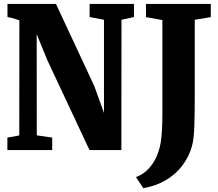

<svg xmlns="http://www.w3.org/2000/svg" viewBox="-20 -763 1110 976"><path d="M17.5 0V-63.5L78 -74.5L78.5 -660Q68 -663 58.5 -666.2Q49 -669.5 39.2 -672Q29.5 -674.5 18 -676.5V-743H264.5L459.5 -325L508.5 -189V-662.5L435.5 -676.5V-743H661V-676.5L597.5 -662.5L597 0H435L220 -458.5L166.5 -589.5L167 -75L245.5 -63.5V0ZM671 137Q694.5 129 716 112.2Q737.5 95.5 755.5 69.5Q773.5 43.5 785.5 8Q792.5 -12 796.8 -37.5Q801 -63 803.2 -100Q805.5 -137 805.5 -189.5V-661L722 -676V-743H1051.5V-676L970 -662.5V-279.5Q970 -185 967.8 -119.5Q965.5 -54 955.5 -19Q940.5 34 907.2 78.2Q874 122.5 824 152.2Q774 182 708.5 193.5Z"/></svg>

Font: Merriweather 24pt SemiCondensed Black
Style: Regular
Weight: 900
Width: 4
Designer: Eben Sorkin
Foundry: Eben Sorkin
Version: Version 2.100